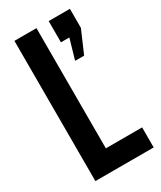

<svg xmlns="http://www.w3.org/2000/svg" viewBox="-180 -765 698 830"><g transform="rotate(-30 169.5 -350.0)"><path d="M40 0V-700H150V-100H331V0ZM253 -594H211V-700H317V-605L269 -494H224Z"/></g></svg>

Font: Bebas Neue
Style: Regular
Weight: 400
Designer: Ryoichi Tsunekawa
Foundry: Ryoichi Tsunekawa
Version: Version 1.400